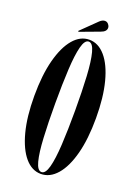

<svg xmlns="http://www.w3.org/2000/svg" viewBox="-157 -894 701 971"><g transform="rotate(20 193.0 -409.0)"><path d="M192.5 11Q144 11 106.8 -32.5Q69.5 -76 48.2 -156.8Q27 -237.5 27 -349Q27 -461 48.2 -542.2Q69.5 -623.5 106.8 -667.2Q144 -711 192.5 -711Q241 -711 278.8 -667.2Q316.5 -623.5 337.8 -542.2Q359 -461 359 -349Q359 -237.5 337.8 -156.8Q316.5 -76 278.8 -32.5Q241 11 192.5 11ZM192.5 1Q214 1 225.8 -42.8Q237.5 -86.5 242 -165.5Q246.5 -244.5 246.5 -349Q246.5 -454 242 -533.2Q237.5 -612.5 225.8 -656.8Q214 -701 192.5 -701Q171 -701 159.5 -656.8Q148 -612.5 143.8 -533.2Q139.5 -454 139.5 -349Q139.5 -244.5 143.8 -165.5Q148 -86.5 159.5 -42.8Q171 1 192.5 1ZM126 -729.5 123.5 -733.5 206.5 -814.5Q220.5 -827.5 234 -827.5Q248.5 -827.5 257 -812Q260.5 -806 260.5 -799.5Q260.5 -779 232 -769Z"/></g></svg>

Font: Imbue 100pt SemiBold
Style: Regular
Weight: 600
Designer: Tyler Finck
Foundry: Etcetera Type Company
Version: Version 1.102; ttfautohint (v1.8.3)